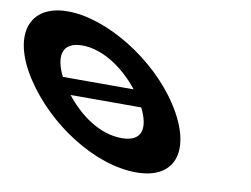

<svg xmlns="http://www.w3.org/2000/svg" viewBox="-316 -841 1242 951"><g transform="rotate(10 305.0 -365.5)"><path d="M339.6 -405H-16.2C-61.8 -495 -55.8 -575 52 -575C160.5 -575 268.8 -495 339.6 -405ZM36.8 -323.4H392.1C436.8 -234.8 433 -156.8 322.8 -156.8C209.8 -156.8 106.5 -234.8 36.8 -323.4ZM-166.2 -365.9C-33.5 -161.1 215.7 -2.1 423.1 -2.1C624.5 -2.1 672.8 -161.1 540.2 -365.9C407.5 -570.8 147 -728.9 -47.7 -728.9C-240.6 -728.9 -298.9 -570.8 -166.2 -365.9Z"/></g></svg>

Font: Hussar
Style: BdOpOblSeven
Weight: 700
Foundry: Cannot Into Space Fonts
Version: Version 2.00